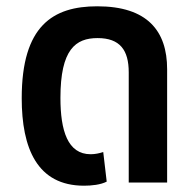

<svg xmlns="http://www.w3.org/2000/svg" viewBox="-20 -580 620 610"><path d="M247 10C271 10 300 7 319 -3L308 -97C296 -93 282 -90 268 -90C195 -90 172 -165 172 -269C172 -423 220 -459 290 -459C361 -459 389 -421 389 -350V0H511V-360C511 -482 448 -560 289 -560C148 -560 49 -498 49 -268C49 -109 98 10 247 10Z"/></svg>

Font: Noto Sans Thai SemiCondensed Semi
Style: Regular
Weight: 600
Width: 4
Designer: Monotype Design Team
Foundry: Monotype Imaging Inc.
Version: Version 1.901